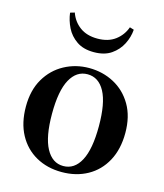

<svg xmlns="http://www.w3.org/2000/svg" viewBox="-121 -906 866 1013"><g transform="rotate(15 311.5 -399.5)"><path d="M311 16Q232 16 170.5 -18.5Q109 -53 74.5 -117Q40 -181 40 -270Q40 -359 77 -422Q114 -485 176 -518.5Q238 -552 311 -552Q385 -552 447 -519Q509 -486 546 -423Q583 -360 583 -270Q583 -181 548 -116.5Q513 -52 451.5 -18Q390 16 311 16ZM311 -17Q372 -17 405.5 -80Q439 -143 439 -268Q439 -394 405.5 -456Q372 -518 311 -518Q251 -518 217 -456Q183 -394 183 -268Q183 -143 217 -80Q251 -17 311 -17ZM137 -808 161 -815Q177 -769 215 -741Q253 -713 311 -713Q370 -713 408 -741.5Q446 -770 462 -815L485 -808Q482 -767 462.5 -728.5Q443 -690 406 -664.5Q369 -639 311 -639Q254 -639 217 -664.5Q180 -690 161 -728.5Q142 -767 137 -808Z"/></g></svg>

Font: Noto Serif TC
Style: Bold
Weight: 700
Designer: Ryoko NISHIZUKA 西塚涼子 (kana & ideographs); Frank Grießhammer (Latin, Greek & Cyrillic); Wenlong ZHANG 张文龙 (bopomofo); San
Foundry: Adobe
Version: Version 2.002-H1;hotconv 1.1.0;makeotfexe 2.6.0